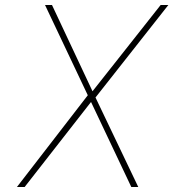

<svg xmlns="http://www.w3.org/2000/svg" viewBox="-20 -752 697 772"><path d="M364 -360 536 0H508L346 -342L79 0H48L333 -369L161 -732H189L352 -385L626 -732H657Z"/></svg>

Font: Exo Thin
Style: Italic
Weight: 250
Italic angle: -9°
Designer: Natanael Gama
Foundry: Natanael Gama
Version: Version 1.500; ttfautohint (v1.6)